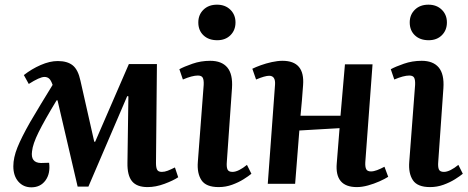

<svg xmlns="http://www.w3.org/2000/svg" viewBox="-20 -786 2002 821"><path d="M358 12H312L226 -357H222Q170 -271 145 -220.5Q120 -170 117 -139Q110 -90 155 -89L190 -90Q196 -44 174.5 -14.5Q153 15 114 15Q80 15 58.5 -9.5Q37 -34 37 -75Q37 -112 54.5 -155.5Q72 -199 109 -264Q132 -303 155.5 -342Q179 -381 205 -423Q198 -443 190 -450Q182 -457 170 -457Q150 -457 103 -427L82 -465Q115 -491 154 -508Q193 -525 227 -525Q268 -525 291 -506.5Q314 -488 324 -441L383 -180H387L531 -512H651L647 -89Q647 -69 652 -60Q657 -51 672 -51Q684 -51 697 -56Q710 -61 728 -70L742 -28Q721 -14 683.5 0Q646 14 611 14Q565 14 544.5 -11Q524 -36 525 -90L529 -374L524 -375Z M828 -690Q828 -723 850 -744.5Q872 -766 908 -766Q943 -766 965 -744.5Q987 -723 987 -690Q987 -657 965.5 -635.5Q944 -614 909 -614Q872 -614 850 -635Q828 -656 828 -690ZM851 -423Q852 -444 847 -453.5Q842 -463 826 -463Q802 -463 762 -446L747 -490Q767 -501 803 -513.5Q839 -526 879 -526Q928 -526 952 -497.5Q976 -469 972 -409L950 -95Q948 -73 952.5 -62Q957 -51 974 -51Q987 -51 1003 -59Q1019 -67 1036 -81L1055 -43Q1043 -33 1021.5 -19.5Q1000 -6 972.5 4Q945 14 915 14Q861 14 841.5 -15.5Q822 -45 826 -94Z M1432 -238 1260 -228 1242 0H1125L1156 -423Q1159 -462 1131 -462Q1113 -462 1075 -446L1059 -492Q1073 -499 1095 -507Q1117 -515 1142 -520.5Q1167 -526 1188 -526Q1284 -526 1276 -422Q1274 -389 1271 -356.5Q1268 -324 1265 -291H1436L1455 -511H1573L1542 -92Q1541 -72 1546 -62.5Q1551 -53 1566 -53Q1578 -53 1592.5 -58.5Q1607 -64 1624 -73L1640 -30Q1626 -21 1602.5 -10.5Q1579 0 1553.5 7Q1528 14 1506 14Q1411 14 1420 -88Z M1732 -690Q1732 -723 1754 -744.5Q1776 -766 1812 -766Q1847 -766 1869 -744.5Q1891 -723 1891 -690Q1891 -657 1869.5 -635.5Q1848 -614 1813 -614Q1776 -614 1754 -635Q1732 -656 1732 -690ZM1755 -423Q1756 -444 1751 -453.5Q1746 -463 1730 -463Q1706 -463 1666 -446L1651 -490Q1671 -501 1707 -513.5Q1743 -526 1783 -526Q1832 -526 1856 -497.5Q1880 -469 1876 -409L1854 -95Q1852 -73 1856.5 -62Q1861 -51 1878 -51Q1891 -51 1907 -59Q1923 -67 1940 -81L1959 -43Q1947 -33 1925.5 -19.5Q1904 -6 1876.5 4Q1849 14 1819 14Q1765 14 1745.5 -15.5Q1726 -45 1730 -94Z"/></svg>

Font: Literata 36pt SemiBold
Style: Italic
Weight: 600
Italic angle: -2°
Designer: Latin by Veronika Burian and Jose Scaglione. Greek by Irene Vlachou. Cyrillic by Vera Evstafieva
Foundry: TypeTogether
Version: Version 3.002